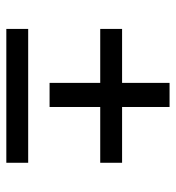

<svg xmlns="http://www.w3.org/2000/svg" viewBox="6 -576 569 622"><g transform="rotate(90 291.0 -265.5)"><path d="M249 -141.1V-305.2H74.2V-376H249V-529.8H327.1V-376H507.8V-305.2H327.1V-141.1ZM74.2 -1V-71.8H507.8V-1Z"/></g></svg>

Font: Literata Book Medium
Style: Regular
Weight: 500
Designer: Latin by Veronika Burian and Jose Scaglione. Greek by Irene Vlachou. Cyrillic by Vera Evstafieva
Foundry: TypeTogether
Version: Version 2.003;PS 002.003;hotconv 1.0.88;makeotf.lib2.5.64775